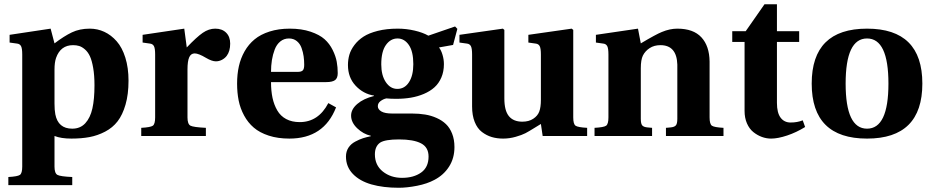

<svg xmlns="http://www.w3.org/2000/svg" viewBox="-20 -636 4367 898"><path d="M234.9 -151.9Q234.9 -121.1 238.8 -101.1Q252 -34.2 317.9 -34.2Q355.5 -34.2 378.9 -59.6Q402.3 -85 412.1 -128.7Q421.9 -172.4 421.9 -236.8Q421.9 -283.7 415.8 -318.6Q409.7 -353.5 400.4 -373.3Q391.1 -393.1 377.2 -405Q363.3 -417 350.3 -420.9Q337.4 -424.8 321.8 -424.8Q263.2 -424.8 242.2 -365.2Q234.9 -344.2 234.9 -310.1ZM19 191.9Q62.5 189.5 73.2 181.9Q84 174.3 84 143.1V-380.9Q84 -409.7 78.4 -420.2Q72.8 -430.7 60.1 -432.1L24.9 -437V-473.1L216.8 -502L234.9 -433.1Q279.8 -467.3 316.2 -484.6Q352.5 -502 399.9 -502Q436 -502 468 -487.1Q500 -472.2 525.6 -443.1Q551.3 -414.1 566.2 -366.5Q581.1 -318.8 581.1 -258.8Q581.1 -194.8 567.1 -146.7Q553.2 -98.6 530 -68.6Q506.8 -38.6 471.7 -20.3Q436.5 -2 398.9 5.1Q361.3 12.2 314 12.2Q265.6 12.2 234.9 0V143.1Q234.9 174.3 248.5 181.9Q262.2 189.5 317.9 191.9V230H19Z M640.6 0V-38.1Q684.1 -40.5 694.8 -48.1Q705.6 -55.7 705.6 -86.9V-380.9Q705.6 -409.7 700 -420.2Q694.3 -430.7 681.6 -432.1L647 -437V-473.1L841.8 -502L853.5 -414.1Q899.9 -462.9 928.2 -482.4Q956.5 -502 986.8 -502Q1018.6 -502 1037.6 -483.2Q1056.6 -464.4 1056.6 -432.1Q1056.6 -396.5 1040.5 -375Q1031.7 -363.3 1018.1 -356.2Q1004.4 -349.1 989.7 -349.1Q971.2 -349.1 943.8 -365.2Q908.7 -386.2 890.6 -386.2Q873 -386.2 865 -368.2Q856.9 -350.1 856.9 -311V-86.9Q856.9 -55.7 870.6 -48.3Q884.3 -41 942.9 -38.1V0Z M1247.6 -299.8H1371.6Q1389.2 -299.8 1396 -306.6Q1402.8 -313.5 1402.8 -333Q1402.8 -353.5 1400.1 -372.6Q1397.5 -391.6 1390.4 -411.6Q1383.3 -431.6 1368.2 -443.8Q1353 -456.1 1331.5 -456.1Q1308.1 -456.1 1291 -442.1Q1273.9 -428.2 1264.9 -404.5Q1255.9 -380.9 1251.7 -354.7Q1247.6 -328.6 1247.6 -299.8ZM1088.9 -245.1Q1088.9 -288.6 1097.2 -325.9Q1105.5 -363.3 1124 -396Q1142.6 -428.7 1170.7 -451.9Q1198.7 -475.1 1240.7 -488.5Q1282.7 -502 1335.4 -502Q1390.6 -502 1432.6 -487.8Q1474.6 -473.6 1498 -452.6Q1521.5 -431.6 1535.9 -402.3Q1550.3 -373 1554.9 -347.4Q1559.6 -321.8 1559.6 -293.9Q1559.6 -270.5 1546.9 -261.2Q1534.2 -252 1505.9 -252H1247.6Q1247.6 -210.9 1254.6 -178.2Q1261.7 -145.5 1276.9 -119.4Q1292 -93.3 1318.6 -79.1Q1345.2 -64.9 1381.8 -64.9Q1469.2 -64.9 1515.6 -153.8L1551.8 -133.8Q1495.1 12.2 1333.5 12.2Q1279.3 12.2 1236.8 -1.7Q1194.3 -15.6 1167 -39.1Q1139.6 -62.5 1121.6 -95.9Q1103.5 -129.4 1096.2 -166Q1088.9 -202.6 1088.9 -245.1Z M1763.2 -335Q1763.2 -283.7 1784.4 -252Q1805.7 -220.2 1838.4 -220.2Q1872.6 -220.2 1892.8 -251.5Q1913.1 -282.7 1913.1 -335.9Q1913.1 -395.5 1892.1 -425.8Q1871.1 -456.1 1839.4 -456.1Q1806.6 -456.1 1784.9 -425.5Q1763.2 -395 1763.2 -335ZM1733.4 85.9Q1733.4 136.7 1770.5 166.3Q1807.6 195.8 1860.4 195.8Q1914.6 195.8 1949.5 171.1Q1984.4 146.5 1984.4 96.2Q1984.4 52.7 1949.2 34.4Q1914.1 16.1 1846.2 16.1Q1781.7 16.1 1758.3 30.8Q1733.4 47.9 1733.4 85.9ZM1598.1 96.2Q1598.1 72.8 1609.6 54.9Q1621.1 37.1 1641.4 26.4Q1661.6 15.6 1677.7 10.5Q1693.8 5.4 1714.4 1V-1Q1679.2 -8.8 1650.6 -36.1Q1622.1 -63.5 1622.1 -95.2Q1622.1 -125 1651.1 -149.9Q1680.2 -174.8 1729 -187V-189Q1679.2 -196.8 1643.3 -235.1Q1607.4 -273.4 1607.4 -332Q1607.4 -356.9 1614 -379.9Q1620.6 -402.8 1637.7 -425.5Q1654.8 -448.2 1680.4 -464.8Q1706.1 -481.4 1747.1 -491.7Q1788.1 -502 1840.3 -502Q1880.4 -502 1919.2 -492.9Q1958 -483.9 1983.4 -469.2L2108.4 -512.2L2119.1 -501L2099.1 -425.8L2033.2 -414.1Q2043.5 -400.9 2049.8 -379.4Q2056.2 -357.9 2056.2 -335.9Q2056.2 -301.3 2044.2 -273.4Q2032.2 -245.6 2011.7 -227.3Q1991.2 -209 1962.4 -196.8Q1933.6 -184.6 1901.6 -179.2Q1869.6 -173.8 1833 -173.8Q1806.2 -173.8 1787.1 -175.8Q1772.9 -172.9 1760 -163.3Q1747.1 -153.8 1747.1 -139.2Q1747.1 -124.5 1763.7 -114.7Q1780.3 -105 1814.5 -105H1907.2Q1939.9 -105 1968.3 -100.3Q1996.6 -95.7 2022.2 -84.2Q2047.9 -72.8 2065.9 -55.4Q2084 -38.1 2094.7 -10.7Q2105.5 16.6 2105.5 51.8Q2105.5 104 2080.3 143.3Q2055.2 182.6 2012.2 205.1Q1978 223.6 1930.7 232.9Q1883.3 242.2 1845.2 242.2Q1772.5 242.2 1717.5 226.6Q1662.6 210.9 1630.4 177.5Q1598.1 144 1598.1 96.2Z M2128.9 -437V-473.1L2332 -502L2338.9 -496.1V-175.8Q2338.9 -118.7 2360.1 -92.8Q2381.3 -66.9 2422.9 -66.9Q2453.6 -66.9 2474.1 -80.6Q2494.6 -94.2 2502 -113.8Q2509.8 -133.8 2509.8 -169.9V-380.9Q2509.8 -409.7 2504.2 -420.2Q2498.5 -430.7 2485.8 -432.1L2451.2 -437V-473.1L2653.8 -502L2661.1 -496.1V-86.9Q2661.1 -55.7 2671.9 -48.1Q2682.6 -40.5 2726.1 -38.1V0H2518.1L2509.8 -56.2Q2502.9 -52.2 2478.3 -36.9Q2453.6 -21.5 2437.3 -12.9Q2420.9 -4.4 2391.8 3.9Q2362.8 12.2 2333 12.2Q2304.2 12.2 2279.8 4.9Q2255.4 -2.4 2233.9 -18.8Q2212.4 -35.2 2200.2 -65.7Q2188 -96.2 2188 -138.2V-380.9Q2188 -409.7 2182.4 -420.2Q2176.8 -430.7 2164.1 -432.1Z M2760.7 0V-38.1Q2804.2 -40.5 2814.9 -48.1Q2825.7 -55.7 2825.7 -86.9V-380.9Q2825.7 -409.7 2820.1 -420.2Q2814.5 -430.7 2801.8 -432.1L2767.1 -437V-473.1L2963.9 -502L2977.1 -433.1Q3048.3 -475.6 3075.2 -486.3Q3112.8 -502 3147.9 -502Q3223.1 -502 3260.5 -461.4Q3297.9 -420.9 3298.8 -348.1V-86.9Q3298.8 -55.7 3309.6 -48.1Q3320.3 -40.5 3363.8 -38.1V0H3094.7V-38.1L3115.7 -40Q3133.3 -41.5 3140.6 -49.1Q3147.9 -56.6 3147.9 -80.1V-334Q3145 -424.8 3068.8 -424.8Q3039.6 -424.8 3018.6 -411.1Q2997.6 -397.5 2986.8 -376Q2977.1 -356 2977.1 -316.9V-80.1Q2977.1 -56.6 2984.1 -49.1Q2991.2 -41.5 3008.8 -40L3029.8 -38.1V0Z M3404.8 -439.9V-490.2H3467.8L3555.7 -616.2H3613.8V-490.2H3717.8V-439.9H3613.8V-154.8Q3613.8 -108.4 3630.9 -85.7Q3647.9 -63 3677.7 -63Q3709.5 -63 3734.4 -73.2L3745.6 -42Q3704.6 -16.6 3661.4 -2.2Q3618.2 12.2 3586.4 12.2Q3564.5 12.2 3543.2 4.4Q3522 -3.4 3503.4 -18.3Q3484.9 -33.2 3473.6 -58.8Q3462.4 -84.5 3462.4 -117.2V-439.9Z M4035.2 -456.1Q3935.1 -456.1 3935.1 -245.1Q3935.1 -34.2 4035.2 -34.2Q4135.3 -34.2 4135.3 -245.1Q4135.3 -456.1 4035.2 -456.1ZM3776.4 -245.1Q3776.4 -502 4035.2 -502Q4293.9 -502 4293.9 -245.1Q4293.9 12.2 4035.2 12.2Q3776.4 12.2 3776.4 -245.1Z"/></svg>

Font: Linguistics Pro
Style: Bold
Weight: 700
Designer: Stefan Peev, Context Ltd
Foundry: Stefan Peev, Context Ltd
Version: Version 001.000